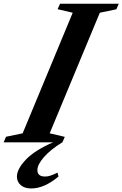

<svg xmlns="http://www.w3.org/2000/svg" viewBox="-85 -782 672 1055"><path d="M-65 0 -52 -30.5 39.5 -49.5 314.5 -712 231.5 -731.5 245 -761.5H567.5L554.5 -731L463.5 -712L188 -49.5L271 -30L258 0ZM87 253.5Q50 253.5 29 235.2Q8 217 8 188.5Q8 147 56.8 95.5Q105.5 44 207 0H257.5Q192.5 40 156.5 81.2Q120.5 122.5 120.5 153Q120.5 188 163 188Q177 188 192 183.2Q207 178.5 231 166.5L236.5 188Q158 253.5 87 253.5Z"/></svg>

Font: Libre Caslon Text SemiBold Italic
Style: Regular
Weight: 600
Italic angle: -22.583°
Designer: Pablo Impallari, Rodrigo Fuenzalida, Katja Schimmel
Foundry: Pablo Impallari, Rodrigo Fuenzalida
Version: Version 2.000